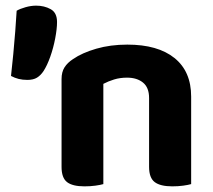

<svg xmlns="http://www.w3.org/2000/svg" viewBox="-20 -653 755 680"><path d="M657 -311V-217H508V-306Q508 -343 486.5 -360.5Q465 -378 430 -378Q405 -378 384 -371.5Q363 -365 346 -356V-217H198V-373Q198 -398 208.5 -414.5Q219 -431 239 -444Q271 -466 321 -480.5Q371 -495 431 -495Q539 -495 598 -447.5Q657 -400 657 -311ZM198 -263H346V-1Q336 2 318 4.5Q300 7 279 7Q237 7 217.5 -8Q198 -23 198 -62ZM508 -263H657V-1Q647 2 629 4.5Q611 7 590 7Q548 7 528 -8Q508 -23 508 -62ZM134 -401Q124 -386 111 -378Q98 -370 77 -370Q60 -370 46 -373.5Q32 -377 19 -384Q23 -420 27 -461Q31 -502 34 -542Q37 -582 39 -615Q51 -622 70.5 -627.5Q90 -633 108 -633Q137 -633 159.5 -620.5Q182 -608 182 -575Q182 -551 175.5 -517Q169 -483 158 -452Q147 -421 134 -401Z"/></svg>

Font: Baloo Bhaijaan 2
Style: Bold
Weight: 700
Designer: Sanskriti Dholi, Noopur Datye and Ek Type
Foundry: Ek Type
Version: Version 1.701